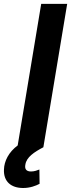

<svg xmlns="http://www.w3.org/2000/svg" viewBox="-62 -747 361 974"><path d="M158 0 278.8 -727.3H147L27.7 -9.2C-17.8 24.5 -40.8 70.3 -41.9 112.9C-44.7 173.7 -6 206.7 55.4 206.7C90.9 206.7 120.4 195.3 138.8 185.4L137.8 112.9C127.5 116.8 113.3 122.9 95.5 122.9C71 122.9 62.1 110.1 66.8 87.4C72.4 50.4 111.2 24.5 158 0Z"/></svg>

Font: TID UI Semi Bold
Style: Italic
Weight: 600
Italic angle: -9.39999°
Designer: The TID Project Authors
Foundry: Bakken & Bæck
Version: Version 1.001;hotconv 1.0.109;makeotfexe 2.5.65596